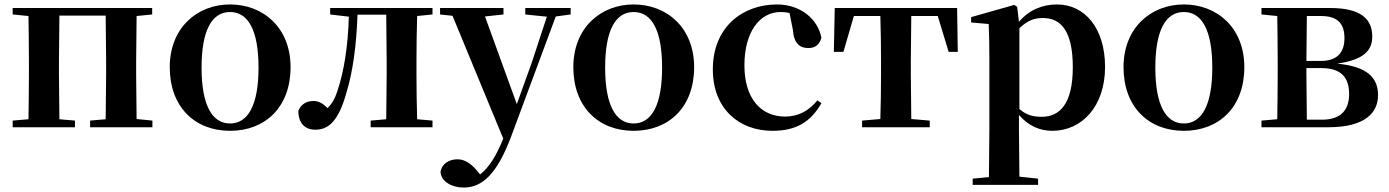

<svg xmlns="http://www.w3.org/2000/svg" viewBox="-20 -572 6245 863"><path d="M37 -507 108 -500C109 -442 110 -357 110 -301V-235C110 -179 109 -94 108 -36L37 -30V0H317V-30L247 -36L245 -235V-301L247 -502H455L457 -301V-235L455 -36L385 -30V0H665V-30L594 -37L592 -235V-301L594 -500L664 -507V-536H37Z M1014 16C1172 16 1286 -90 1286 -270C1286 -449 1162 -552 1014 -552C867 -552 743 -448 743 -270C743 -92 855 16 1014 16ZM1014 -17C933 -17 886 -100 886 -268C886 -437 933 -518 1014 -518C1095 -518 1142 -437 1142 -268C1142 -100 1095 -17 1014 -17Z M1715 0H1924V-30L1855 -36C1853 -94 1852 -179 1852 -235V-301C1852 -357 1853 -442 1855 -500L1924 -507V-536H1464V-507L1548 -497C1544 -365 1527 -255 1497 -164C1485 -127 1471 -104 1452 -86C1432 -107 1413 -118 1389 -118C1359 -118 1334 -105 1321 -74C1321 -18 1351 11 1397 11C1455 11 1501 -25 1537 -155C1566 -249 1582 -368 1587 -506H1716L1718 -301V-235L1716 -36L1646 -30V0Z M2341 -507 2438 -497 2370 -290 2303 -104 2160 -498 2243 -507V-536H1958V-507L2014 -501L2242 51C2211 128 2179 180 2138 212L2123 194C2098 165 2071 144 2036 144C2001 144 1966 162 1960 201C1963 245 2012 271 2064 271C2147 271 2213 212 2277 43L2478 -498L2545 -507V-536H2341Z M2828 16C2986 16 3100 -90 3100 -270C3100 -449 2976 -552 2828 -552C2681 -552 2557 -448 2557 -270C2557 -92 2669 16 2828 16ZM2828 -17C2747 -17 2700 -100 2700 -268C2700 -437 2747 -518 2828 -518C2909 -518 2956 -437 2956 -268C2956 -100 2909 -17 2828 -17Z M3452 16C3559 16 3624 -24 3672 -108L3654 -121C3616 -74 3568 -48 3509 -48C3398 -48 3326 -132 3326 -278C3326 -429 3395 -518 3489 -518C3503 -518 3516 -517 3529 -513L3544 -437C3548 -376 3576 -356 3613 -356C3643 -356 3663 -370 3672 -402C3656 -488 3576 -552 3473 -552C3317 -552 3184 -450 3184 -260C3184 -83 3302 16 3452 16Z M3936 0H4159V-30L4076 -37L4074 -235V-301L4076 -500H4195L4244 -339H4285L4282 -536H3732L3728 -339H3771L3818 -500H3937C3939 -443 3940 -357 3940 -301V-235C3940 -179 3939 -95 3937 -37L3855 -30V0Z M4710 16C4842 16 4947 -93 4947 -271C4947 -449 4853 -552 4731 -552C4666 -552 4606 -528 4560 -474L4552 -541L4539 -550L4345 -495V-471L4424 -464C4426 -415 4427 -375 4427 -309V14L4425 224L4352 231V259H4646V231L4562 222L4560 13V-55C4604 -5 4655 16 4710 16ZM4562 -445C4601 -483 4633 -491 4668 -491C4751 -491 4802 -429 4802 -270C4802 -104 4743 -47 4662 -47C4623 -47 4593 -55 4562 -82Z M5301 16C5459 16 5573 -90 5573 -270C5573 -449 5449 -552 5301 -552C5154 -552 5030 -448 5030 -270C5030 -92 5142 16 5301 16ZM5301 -17C5220 -17 5173 -100 5173 -268C5173 -437 5220 -518 5301 -518C5382 -518 5429 -437 5429 -268C5429 -100 5382 -17 5301 -17Z M5719 0H5949C6121 0 6174 -69 6174 -144C6174 -222 6127 -273 5990 -286C6119 -304 6148 -352 6148 -408C6148 -487 6096 -536 5959 -536H5650V-507L5721 -500C5722 -442 5723 -357 5723 -301V-235C5723 -179 5722 -94 5721 -36L5650 -30V0ZM5854 -500H5918C5992 -500 6023 -466 6023 -401C6023 -333 5988 -298 5915 -298H5852ZM5852 -266H5919C6008 -266 6044 -224 6044 -149C6044 -75 6004 -34 5922 -34H5854L5852 -235Z"/></svg>

Font: Noto Serif CJK TC
Style: Bold
Weight: 700
Designer: Ryoko NISHIZUKA 西塚涼子 (kana & ideographs); Frank Grießhammer (Latin, Greek & Cyrillic); Wenlong ZHANG 张文龙 (bopomofo); San
Foundry: Adobe
Version: Version 2.001;hotconv 1.1.0;makeotfexe 2.6.0